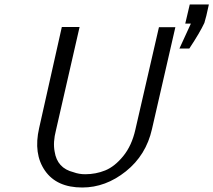

<svg xmlns="http://www.w3.org/2000/svg" viewBox="-20 -817 949 854"><path d="M154 -247 255 -697H334L229 -238Q215 -184 223 -143Q234 -69 307 -51Q331 -42 359 -42Q406 -42 448 -59Q490 -76 528 -122.5Q566 -169 582 -240L687 -696H760L656 -243Q630 -127 540 -55Q450 17 346 17Q232 17 180 -58Q128 -133 154 -247ZM804 -712 824 -797H909L898 -748L889 -715Q869 -672 822 -601H778L829 -712Z"/></svg>

Font: Coval
Style: ExtraLight Italic
Weight: 200
Foundry: Context Ltd
Version: Version 001.000